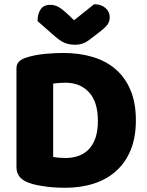

<svg xmlns="http://www.w3.org/2000/svg" viewBox="-20 -874 699 910"><path d="M288 16Q271 16 249 15Q227 14 203.5 11Q180 8 156.5 3.5Q133 -1 113 -9Q58 -30 58 -82V-549Q58 -570 69.5 -581.5Q81 -593 101 -600Q144 -614 192 -618.5Q240 -623 278 -623Q356 -623 419.5 -604Q483 -585 528.5 -545.5Q574 -506 599 -446Q624 -386 624 -304Q624 -224 600 -164.5Q576 -105 531.5 -64.5Q487 -24 425 -4Q363 16 288 16ZM232 -130Q243 -128 259 -126.5Q275 -125 289 -125Q323 -125 351.5 -135Q380 -145 400.5 -166Q421 -187 432.5 -220.5Q444 -254 444 -301Q444 -391 402 -436.5Q360 -482 290 -482Q276 -482 261.5 -481Q247 -480 232 -478ZM331 -778 426 -854Q459 -854 479.5 -836.5Q500 -819 500 -793Q500 -773 490.5 -759Q481 -745 454 -724L399 -682Q387 -673 371 -667.5Q355 -662 335 -662Q308 -662 286.5 -671Q265 -680 239 -703L158 -774Q158 -808 172.5 -829.5Q187 -851 218 -851Q238 -851 255.5 -842Q273 -833 305 -803Z"/></svg>

Font: Baloo Bhaijaan
Style: Regular
Weight: 400
Designer: Devika Bhansali and Ek Type
Foundry: Ek Type
Version: Version 1.443;PS 1.000;hotconv 16.6.51;makeotf.lib2.5.65220;